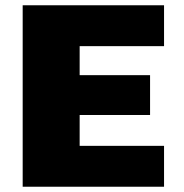

<svg xmlns="http://www.w3.org/2000/svg" viewBox="-20 -708 697 728"><path d="M66 0V-688H602V-533H282V-423H549V-272H282V-155H602V0Z"/></svg>

Font: Saira SemiExpanded ExtraBold
Style: Regular
Weight: 800
Width: 6
Designer: Hector Gatti with collaboration of the Omnibus-Type team
Foundry: Omnibus-Type
Version: Version 1.101